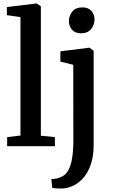

<svg xmlns="http://www.w3.org/2000/svg" viewBox="-20 -839 653 1102"><path d="M97.5 -61V-741L19.5 -752V-798.5L188.5 -819H191L214.5 -802.5V-60L295 -52V0H21V-52ZM338.5 243Q330 243 317.5 242.8Q305 242.5 294.2 241.5Q283.5 240.5 280 239L274.5 189Q281.5 189 296.5 187Q311.5 185 328 178Q356 167.5 371.8 139Q387.5 110.5 394.2 67Q401 23.5 401 -32L400.5 -467L326.5 -485.5V-544.5L491 -565H494L517.5 -547V-7Q517.5 54.5 502.5 100.8Q487.5 147 462 177.8Q436.5 208.5 404.5 224.8Q372.5 241 338.5 243ZM444.5 -648Q410.5 -648 393 -668.8Q375.5 -689.5 375.5 -717Q375.5 -748.5 394.8 -772.5Q414 -796.5 452.5 -796.5H453.5Q487.5 -796.5 505 -776Q522.5 -755.5 522.5 -728Q522.5 -696.5 503.2 -672.2Q484 -648 445.5 -648Z"/></svg>

Font: Merriweather 24pt SemiBold
Style: Regular
Weight: 600
Designer: Eben Sorkin
Foundry: Eben Sorkin
Version: Version 2.100